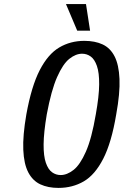

<svg xmlns="http://www.w3.org/2000/svg" viewBox="-20 -910 605 940"><path d="M266 10Q215 10 177.5 -7.5Q140 -25 118.5 -66Q97 -107 94 -176.5Q91 -246 109 -350Q134 -488 174.5 -566.5Q215 -645 270 -677.5Q325 -710 393 -710Q445 -710 482.5 -692.5Q520 -675 541 -634Q562 -593 565 -523.5Q568 -454 549 -350Q526 -212 485.5 -133Q445 -54 390 -22Q335 10 266 10ZM277 -53Q308 -53 340 -78Q372 -103 400.5 -167.5Q429 -232 449 -350Q465 -439 465.5 -496.5Q466 -554 454.5 -587Q443 -620 424 -633.5Q405 -647 382 -647Q351 -647 319.5 -622Q288 -597 259.5 -532.5Q231 -468 209 -350Q194 -261 193.5 -203.5Q193 -146 204.5 -113Q216 -80 235 -66.5Q254 -53 277 -53ZM358 -760 303 -890H401L421 -760Z"/></svg>

Font: Cuprum Medium
Style: Italic
Weight: 500
Italic angle: -10°
Version: Version 3.000